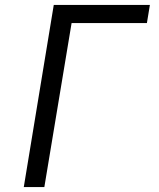

<svg xmlns="http://www.w3.org/2000/svg" viewBox="-20 -755 640 775"><path d="M76 0 197 -735H585L573 -662H269L159 0Z"/></svg>

Font: Iosevka SS04 Extended
Style: Italic
Weight: 400
Width: 7
Italic angle: -9°
Monospace: yes
Designer: Belleve Invis
Foundry: Belleve Invis
Version: Version 19.0.0; ttfautohint (v1.8.4)